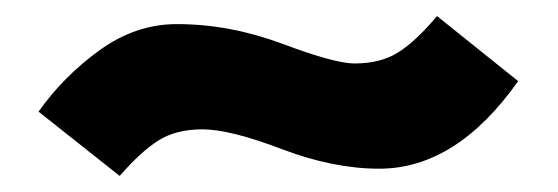

<svg xmlns="http://www.w3.org/2000/svg" viewBox="-20 -399 694 239"><path d="M232 -238Q199 -238 177 -224Q155 -210 129 -180L28 -260Q59 -304 104 -336.5Q149 -369 200 -369Q266 -369 331.5 -344.5Q397 -320 421 -320Q454 -320 476 -334Q498 -348 524 -379L625 -298Q548 -189 452 -189Q395 -189 330.5 -213.5Q266 -238 232 -238Z"/></svg>

Font: Hind Siliguri
Style: Bold
Weight: 700
Designer: Jyotish Sonowal
Foundry: Indian Type Foundry
Version: Version 1.001;PS 1.0;hotconv 1.0.86;makeotf.lib2.5.63406; tt